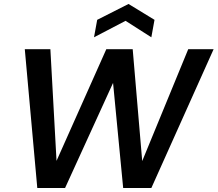

<svg xmlns="http://www.w3.org/2000/svg" viewBox="-20 -948 1097 968"><path d="M168 0 105 -700H234L265 -137L516 -700H649L697 -136L929 -700H1057L743 0H601L550 -530L308 0ZM454 -760 470 -848 628 -928 759 -848 743 -760 613 -843Z"/></svg>

Font: DM Sans 9pt SemiBold
Style: Italic
Weight: 600
Italic angle: -10°
Version: Version 4.004;gftools[0.9.30]